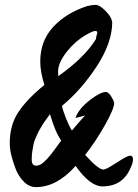

<svg xmlns="http://www.w3.org/2000/svg" viewBox="-20 -806 565 787"><path d="M293 -323Q290 -323 290 -324.5Q290 -326 294 -334Q311 -368 352 -398.5Q393 -429 414 -429Q424 -429 435 -412Q446 -395 448 -384Q448 -360 409.5 -292Q371 -224 329 -171Q383 -111 404 -111Q415 -111 458.5 -139.5Q502 -168 513.5 -168Q525 -168 525 -153Q525 -138 517 -122Q485 -42 400 -42Q349 -42 290 -126Q213 -39 127 -39Q100 -39 78 -61Q56 -83 44 -114Q20 -176 20 -219Q20 -293 55 -346Q90 -399 162 -458Q145 -511 145 -554Q145 -638 198 -695.5Q251 -753 337 -781Q357 -786 372.5 -786Q388 -786 412 -762Q436 -738 440 -716Q440 -631 376.5 -534Q313 -437 234 -372Q237 -355 250.5 -321Q264 -287 275 -271Q283 -280 296 -296Q326 -331 330 -333ZM204 -193Q219 -214 231 -230Q206 -265 185 -338Q184 -336 174 -323Q164 -310 161 -305Q158 -300 149.5 -286.5Q141 -273 137 -264.5Q133 -256 126.5 -241.5Q120 -227 117.5 -215Q115 -203 112.5 -186.5Q110 -170 110 -154Q110 -138 115 -132.5Q120 -127 128.5 -127Q137 -127 144 -130.5Q151 -134 159 -141Q167 -148 173.5 -155Q180 -162 189.5 -174Q199 -186 204 -193ZM379 -673Q378 -679 371 -679Q364 -679 356 -675Q302 -651 260 -601.5Q218 -552 218 -512L219 -494Q327 -570 374 -647Q373 -647 373 -648Z"/></svg>

Font: Ma Shan Zheng
Style: Regular
Weight: 400
Designer: ZhongQi
Foundry: ZhongQi
Version: Version 2.001